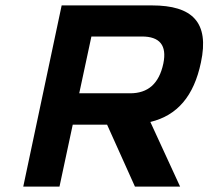

<svg xmlns="http://www.w3.org/2000/svg" viewBox="-20 -690 771 710"><path d="M542 -670H208L66 0H200L249 -229H376L479 0H646L536 -239C636 -263 697 -335 723 -459C755 -608 691 -670 542 -670ZM273 -345 318 -555H505C570 -555 598 -523 584 -455C568 -380 527 -345 461 -345Z"/></svg>

Font: LT Wave Text Bold Italic
Style: Regular
Weight: 700
Designer: Daniel Lyons
Version: Version 2.5 (Glyphs App)